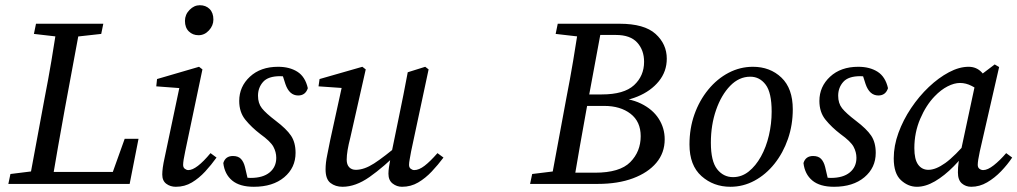

<svg xmlns="http://www.w3.org/2000/svg" viewBox="-20 -705 3900 736"><path d="M12 0 20 -38 133 -52H140L131 0ZM90 0 151 -329Q165 -400 177 -471.5Q189 -543 200 -614H289L228 -285Q215 -214 202.5 -142.5Q190 -71 178 0ZM110 -575 118 -614H376L368 -575L251 -562H223ZM131 0 139 -46H456L396 0L458 -173H511L477 0Z M602 -36Q602 -47 604 -62.5Q606 -78 612 -105L670 -380L686 -366L579 -374L582 -402L743 -449L756 -439L690 -125Q682 -88 682 -73Q682 -63 688.5 -58Q695 -53 702 -53Q733 -53 787 -118L810 -101Q790 -73 766.5 -47.5Q743 -22 715.5 -5.5Q688 11 654 11Q633 11 617.5 -0.5Q602 -12 602 -36ZM741 -570Q719 -570 704 -584.5Q689 -599 689 -625Q689 -649 706.5 -667Q724 -685 746 -685Q769 -685 783.5 -670.5Q798 -656 798 -630Q798 -607 781 -588.5Q764 -570 741 -570Z M934 -1 896 -31Q911 -27 920 -25Q929 -23 941 -23Q988 -23 1013.5 -44Q1039 -65 1039 -100Q1039 -122 1028 -142.5Q1017 -163 978 -191Q944 -217 920.5 -246Q897 -275 897 -318Q897 -373 938 -411Q979 -449 1046 -449Q1090 -449 1120 -430Q1150 -411 1160 -367Q1151 -339 1123 -339Q1089 -339 1074 -383L1057 -436L1088 -409Q1081 -411 1073 -412Q1065 -413 1054 -413Q1008 -413 988.5 -391Q969 -369 969 -338Q969 -309 984 -290Q999 -271 1037 -242Q1078 -211 1095.5 -185Q1113 -159 1113 -119Q1113 -62 1069.5 -25.5Q1026 11 953 11Q899 11 870 -13Q841 -37 836 -80Q844 -107 873 -107Q893 -107 903.5 -96Q914 -85 919 -65Z M1293 11Q1266 11 1247 -3.5Q1228 -18 1228 -56Q1228 -81 1234.5 -111.5Q1241 -142 1246 -169L1294 -388L1302 -367L1201 -374L1205 -402L1369 -449L1382 -439L1323 -178Q1316 -151 1312.5 -130Q1309 -109 1309 -93Q1309 -74 1318.5 -64Q1328 -54 1344 -54Q1376 -54 1414 -78.5Q1452 -103 1516 -157L1517 -130Q1450 -64 1396.5 -26.5Q1343 11 1293 11ZM1521 11Q1501 11 1485 -1.5Q1469 -14 1469 -39Q1469 -50 1471 -64Q1473 -78 1478 -105L1509 -256Q1518 -299 1526.5 -342Q1535 -385 1543 -428L1610 -449L1623 -439L1556 -125Q1553 -108 1550.5 -94.5Q1548 -81 1548 -73Q1548 -63 1554.5 -58Q1561 -53 1568 -53Q1586 -53 1607.5 -69.5Q1629 -86 1657 -118L1680 -101Q1659 -73 1635 -47.5Q1611 -22 1583 -5.5Q1555 11 1521 11Z M2012 0 2020 -38 2134 -52H2141L2131 0ZM2090 0 2151 -329Q2165 -400 2177 -471.5Q2189 -543 2200 -614H2289L2228 -285Q2215 -214 2202.5 -142.5Q2190 -71 2178 0ZM2110 -575 2118 -614H2245L2235 -562H2223ZM2131 0 2140 -43H2261Q2356 -43 2396 -83.5Q2436 -124 2436 -183Q2436 -239 2397 -269Q2358 -299 2296 -299H2186L2195 -343H2287Q2372 -343 2410.5 -378.5Q2449 -414 2449 -468Q2449 -513 2422.5 -542Q2396 -571 2341 -571H2238L2245 -614H2355Q2450 -614 2493 -575Q2536 -536 2536 -480Q2536 -431 2505.5 -393.5Q2475 -356 2424 -335Q2373 -314 2309 -313L2326 -330Q2392 -330 2437 -308Q2482 -286 2505 -250Q2528 -214 2528 -171Q2528 -119 2496 -81Q2464 -43 2406.5 -21.5Q2349 0 2271 0Z M2780 11Q2715 11 2669 -30Q2623 -71 2623 -151Q2623 -213 2642 -266.5Q2661 -320 2695 -361.5Q2729 -403 2773 -426Q2817 -449 2866 -449Q2932 -449 2975.5 -407.5Q3019 -366 3019 -286Q3019 -226 3000.5 -172.5Q2982 -119 2949 -77.5Q2916 -36 2872.5 -12.5Q2829 11 2780 11ZM2790 -26Q2823 -26 2850 -47.5Q2877 -69 2897 -105Q2917 -141 2927.5 -186Q2938 -231 2938 -277Q2938 -350 2915 -380.5Q2892 -411 2856 -411Q2813 -411 2779 -376Q2745 -341 2725 -283.5Q2705 -226 2705 -158Q2705 -87 2729 -56.5Q2753 -26 2790 -26Z M3158 -1 3120 -31Q3135 -27 3144 -25Q3153 -23 3165 -23Q3212 -23 3237.5 -44Q3263 -65 3263 -100Q3263 -122 3252 -142.5Q3241 -163 3202 -191Q3168 -217 3144.5 -246Q3121 -275 3121 -318Q3121 -373 3162 -411Q3203 -449 3270 -449Q3314 -449 3344 -430Q3374 -411 3384 -367Q3375 -339 3347 -339Q3313 -339 3298 -383L3281 -436L3312 -409Q3305 -411 3297 -412Q3289 -413 3278 -413Q3232 -413 3212.5 -391Q3193 -369 3193 -338Q3193 -309 3208 -290Q3223 -271 3261 -242Q3302 -211 3319.5 -185Q3337 -159 3337 -119Q3337 -62 3293.5 -25.5Q3250 11 3177 11Q3123 11 3094 -13Q3065 -37 3060 -80Q3068 -107 3097 -107Q3117 -107 3127.5 -96Q3138 -85 3143 -65Z M3495 11Q3461 11 3433.5 -14.5Q3406 -40 3406 -98Q3406 -146 3424 -195.5Q3442 -245 3472.5 -290.5Q3503 -336 3540.5 -371.5Q3578 -407 3617.5 -428Q3657 -449 3693 -449Q3723 -449 3743 -428Q3763 -407 3781 -377L3744 -350Q3727 -364 3705 -375.5Q3683 -387 3660 -387Q3638 -387 3612.5 -374Q3587 -361 3563 -336Q3530 -302 3507.5 -249.5Q3485 -197 3485 -137Q3485 -94 3499.5 -74Q3514 -54 3539 -54Q3567 -54 3603.5 -80Q3640 -106 3696 -172L3704 -151Q3673 -105 3636.5 -68Q3600 -31 3564 -10Q3528 11 3495 11ZM3703 11Q3682 11 3667 -2Q3652 -15 3652 -44Q3652 -64 3654.5 -81Q3657 -98 3662 -120L3723 -405L3793 -458L3810 -448L3736 -125Q3728 -88 3728 -73Q3728 -63 3734.5 -58Q3741 -53 3749 -53Q3766 -53 3789.5 -71.5Q3813 -90 3837 -118L3860 -101Q3842 -74 3817.5 -48.5Q3793 -23 3764 -6Q3735 11 3703 11Z"/></svg>

Font: Lisu Bosa
Style: Italic
Weight: 400
Italic angle: -19°
Designer: David Morse, Annie Olsen, Victor Gaultney, Frank Grießhammer (Latin)
Foundry: SIL International
Version: Version 2.000